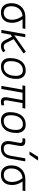

<svg xmlns="http://www.w3.org/2000/svg" viewBox="1638 -2473 845 4161"><g transform="rotate(90 2060.5 -392.5)"><path d="M251.5 9.8Q155.3 9.8 102.3 -49.3Q49.3 -108.4 49.3 -215.8Q49.3 -307.1 86.4 -375.2Q123.5 -443.4 190.9 -481.2Q258.3 -519 348.1 -519H605.5L595.2 -459H397.5Q436.5 -404.8 455.3 -347.7Q474.1 -290.5 474.1 -233.9Q474.1 -117.7 416 -54Q357.9 9.8 251.5 9.8ZM326.7 -458Q262.7 -453.6 215.1 -421.9Q167.5 -390.1 141.4 -336.9Q115.2 -283.7 115.2 -213.9Q115.2 -136.2 152.8 -93.8Q190.4 -51.3 258.8 -51.3Q330.1 -51.3 369.1 -99.1Q408.2 -147 408.2 -233.9Q408.2 -284.7 388.7 -342.8Q369.1 -400.9 326.7 -458Z M628.9 0 720.2 -517.6H786.1L744.1 -279.3L1101.1 -530.3L1136.7 -479.5L828.1 -266.6L907.2 -111.3Q924.3 -77.1 943.1 -64.2Q961.9 -51.3 986.3 -51.3Q1010.7 -51.3 1033.2 -59.6Q1055.7 -67.9 1083.5 -87.4L1113.8 -37.6Q1078.1 -12.2 1047.1 -1.2Q1016.1 9.8 979 9.8Q936 9.8 905 -10.7Q874 -31.2 847.7 -84L774.9 -230L730 -199.2L694.8 0Z M1417 9.8Q1333 9.8 1285.9 -41.5Q1238.8 -92.8 1238.8 -184.1Q1238.8 -346.2 1311 -436.8Q1383.3 -527.3 1511.7 -527.3Q1595.7 -527.3 1642.8 -474.9Q1689.9 -422.4 1689.9 -328.6Q1689.9 -168.9 1617.7 -79.6Q1545.4 9.8 1417 9.8ZM1429.7 -50.8Q1521.5 -50.8 1572.8 -122.1Q1624 -193.4 1624 -320.3Q1624 -389.2 1592.3 -427.7Q1560.5 -466.3 1502.9 -466.3Q1410.2 -466.3 1357.7 -395.3Q1305.2 -324.2 1305.2 -197.3Q1305.2 -128.4 1337.9 -89.6Q1370.6 -50.8 1429.7 -50.8Z M2182.1 9.8Q2124 9.8 2101.1 -25.4Q2078.1 -60.5 2091.8 -136.7L2148.4 -457.5H1988.8L1908.2 0H1841.8L1922.4 -457.5H1830.1L1840.8 -517.6H2332.5L2321.8 -457.5H2213.9L2158.2 -141.6Q2149.9 -94.2 2157.5 -72.8Q2165 -51.3 2196.3 -51.3Q2224.1 -51.3 2258.3 -61.5L2265.1 -2.4Q2226.6 9.8 2182.1 9.8Z M2588.9 9.8Q2504.9 9.8 2457.8 -41.5Q2410.6 -92.8 2410.6 -184.1Q2410.6 -346.2 2482.9 -436.8Q2555.2 -527.3 2683.6 -527.3Q2767.6 -527.3 2814.7 -474.9Q2861.8 -422.4 2861.8 -328.6Q2861.8 -168.9 2789.6 -79.6Q2717.3 9.8 2588.9 9.8ZM2601.6 -50.8Q2693.4 -50.8 2744.6 -122.1Q2795.9 -193.4 2795.9 -320.3Q2795.9 -389.2 2764.2 -427.7Q2732.4 -466.3 2674.8 -466.3Q2582 -466.3 2529.5 -395.3Q2477.1 -324.2 2477.1 -197.3Q2477.1 -128.4 2509.8 -89.6Q2542.5 -50.8 2601.6 -50.8Z M3194.8 9.8Q3105 9.8 3064.7 -45.9Q3024.4 -101.6 3042 -200.2L3075.2 -389.2Q3087.4 -457.5 3032.2 -457.5H2974.6L2985.4 -517.6H3044.9Q3164.6 -517.6 3141.6 -390.6L3107.9 -200.2Q3082 -51.3 3205.6 -51.3Q3328.6 -51.3 3355.5 -200.2L3411.1 -517.6H3477.1L3421.4 -200.2Q3384.8 9.8 3194.8 9.8ZM3262.7 -609.4 3377.4 -794.9H3459.5L3332 -609.4Z M3767.1 9.8Q3670.9 9.8 3617.9 -49.3Q3564.9 -108.4 3564.9 -215.8Q3564.9 -307.1 3602.1 -375.2Q3639.2 -443.4 3706.5 -481.2Q3773.9 -519 3863.8 -519H4121.1L4110.8 -459H3913.1Q3952.1 -404.8 3970.9 -347.7Q3989.7 -290.5 3989.7 -233.9Q3989.7 -117.7 3931.6 -54Q3873.5 9.8 3767.1 9.8ZM3842.3 -458Q3778.3 -453.6 3730.7 -421.9Q3683.1 -390.1 3657 -336.9Q3630.9 -283.7 3630.9 -213.9Q3630.9 -136.2 3668.5 -93.8Q3706.1 -51.3 3774.4 -51.3Q3845.7 -51.3 3884.8 -99.1Q3923.8 -147 3923.8 -233.9Q3923.8 -284.7 3904.3 -342.8Q3884.8 -400.9 3842.3 -458Z"/></g></svg>

Font: Cascadia Code Light
Style: Italic
Weight: 300
Italic angle: -10°
Monospace: yes
Designer: Aaron Bell
Foundry: Saja Typeworks
Version: Version 2404.023; ttfautohint (v1.8.4)